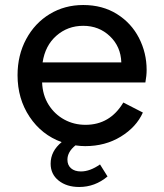

<svg xmlns="http://www.w3.org/2000/svg" viewBox="-20 -571 654 766"><path d="M281 9Q249 35 249 66Q249 88 263.5 100.5Q278 113 303 113Q339 113 379 85L409 133Q359 175 296 175Q246 175 214 149.5Q182 124 182 82Q182 32 226 -4Q146 -33 98 -105Q50 -177 50 -271Q50 -351 84.5 -415Q119 -479 178.5 -515Q238 -551 312 -551Q389 -551 446.5 -515Q504 -479 534.5 -419.5Q565 -360 565 -292Q565 -269 560 -242H148Q150 -191 174 -153Q198 -115 236.5 -94Q275 -73 321 -73Q419 -73 472 -162L550 -122Q524 -64 462 -26Q400 12 320 12Q301 12 281 9ZM464 -322Q462 -385 418.5 -426.5Q375 -468 312 -468Q250 -468 205 -428.5Q160 -389 150 -322Z"/></svg>

Font: Evergrow Sans 
Style: Medium
Weight: 500
Foundry: 10Web
Version: Version 1.000